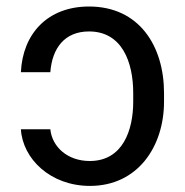

<svg xmlns="http://www.w3.org/2000/svg" viewBox="-20 -573 580 602"><path d="M137.8 -167.6H45.5C51.1 -75.3 137.8 9.9 262.1 9.9C411.9 9.9 494.3 -113.6 494.3 -254.3V-281.2C494.3 -429 416.2 -552.6 259.2 -552.6C129.3 -552.6 51.1 -467.3 45.5 -346.6H137.8C143.5 -421.9 182.5 -474.4 259.2 -474.4C362.9 -474.4 397.7 -377.8 397.7 -281.2V-254.3C397.7 -164.8 365.1 -68.2 261.4 -68.2C191.8 -68.2 143.5 -112.2 137.8 -167.6Z"/></svg>

Font: Magic Ui Pro
Style: Regular
Weight: 400
Designer: Stefan Endress, Andreas Faust
Version: Version 1.000;FEAKit 1.0